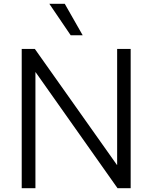

<svg xmlns="http://www.w3.org/2000/svg" viewBox="-20 -986 800 1008"><path d="M597 2 167 -607H166V2H94V-729H163L594 -120H595V-729H666V2ZM320 -966 414 -801H351L239 -966Z"/></svg>

Font: Sinter Normal
Style: Regular
Weight: 350
Foundry: Adobe & rsms
Version: Version 1.000